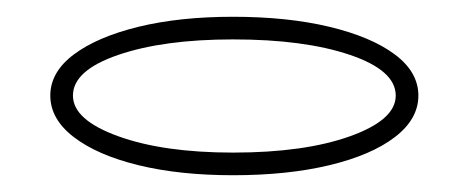

<svg xmlns="http://www.w3.org/2000/svg" viewBox="-20 -738 559 229"><path d="M258 -718Q323 -718 373 -706Q423 -694 451 -673Q479 -652 479 -624Q479 -596 451 -574.5Q423 -553 373 -541Q323 -529 258 -529Q194 -529 145 -541Q96 -553 68 -574.5Q40 -596 40 -624Q40 -652 68 -673Q96 -694 145 -706Q194 -718 258 -718ZM258 -691Q175 -691 121 -672.5Q67 -654 67 -624Q67 -595 121 -575.5Q175 -556 258 -556Q343 -556 397.5 -575.5Q452 -595 452 -624Q452 -654 397.5 -672.5Q343 -691 258 -691Z"/></svg>

Font: Kalnia Expanded SemiBold
Style: Regular
Weight: 600
Width: 7
Designer: Frida Medrano
Foundry: Frida Medrano
Version: Version 1.105